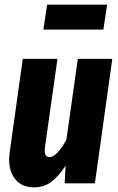

<svg xmlns="http://www.w3.org/2000/svg" viewBox="-20 -782 505 819"><path d="M420.9 -655.8H165L181.2 -762.2H437ZM124 17.1Q67.9 17.1 39.6 -24.9Q11.2 -66.9 22 -137.2L77.1 -530.8H225.1L171.9 -154.8Q166 -111.8 190.9 -111.8Q222.2 -111.8 263.2 -186L312 -530.8H459L384.8 0H255.9L259.8 -75.2Q230.5 -30.8 199.5 -6.8Q168.5 17.1 124 17.1Z"/></svg>

Font: Fira Sans Compressed
Style: Bold Italic
Weight: 700
Width: 3
Italic angle: -8°
Designer: Carrois Corporate & Edenspiekermann AG
Foundry: Carrois Corporate GbR & Edenspiekermann AG
Version: Version 4.203;PS 004.203;hotconv 1.0.88;makeotf.lib2.5.64775